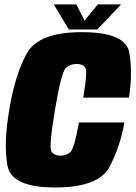

<svg xmlns="http://www.w3.org/2000/svg" viewBox="-20 -824 599 848"><path d="M223.5 4Q418 4 465.2 -89.5Q512.5 -183 529.5 -283H328.5Q308.5 -169.5 291.5 -153Q274.5 -136.5 247 -136.5Q219 -136.5 207 -155.2Q195 -174 223 -340Q251 -506 270.8 -523.8Q290.5 -541.5 318.5 -541.5Q346 -541.5 356.8 -525.2Q367.5 -509 347.5 -393H549.5Q566.5 -497.5 551.5 -589.8Q536.5 -682 341.5 -682Q151 -682 98.8 -588.5Q46.5 -495 21 -340Q-5 -186.5 13.2 -91.2Q31.5 4 223.5 4ZM284 -694H410L514.5 -804.5H412L353.5 -733L317 -804.5H217.5Z"/></svg>

Font: Anybody Condensed Black
Style: Italic
Weight: 900
Width: 3
Italic angle: -10°
Version: Version 1.113;gftools[0.9.25]